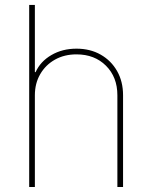

<svg xmlns="http://www.w3.org/2000/svg" viewBox="-20 -747 608 767"><path d="M119.3 -366.5V0H96.6V-727.3H119.3V-458.8H122.2Q141.3 -501.4 185.2 -527Q229 -552.6 285.5 -552.6Q340.2 -552.6 382.1 -528.8Q424 -505 447.8 -463.1Q471.6 -421.2 471.6 -366.5V0H448.9V-366.5Q448.9 -438.9 403.4 -484.4Q358 -529.8 285.5 -529.8Q237.2 -529.8 199.8 -508.9Q162.3 -487.9 140.8 -451Q119.3 -414.1 119.3 -366.5Z"/></svg>

Font: Inter Thin BETA
Style: Regular
Weight: 100
Designer: Rasmus Andersson
Foundry: rsms
Version: Version 3.011;git-f93a4a705